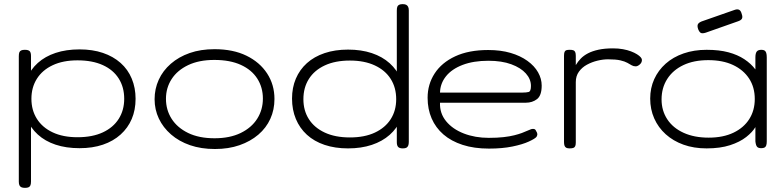

<svg xmlns="http://www.w3.org/2000/svg" viewBox="-20 -707 3793 929"><path d="M365 10Q300 10 249 -7Q198 -24 163 -56Q128 -88 109.5 -131.5Q91 -175 91 -229Q91 -283 109.5 -327Q128 -371 163 -402.5Q198 -434 249 -451Q300 -468 365 -468Q428 -468 478 -451Q528 -434 563.5 -402.5Q599 -371 617.5 -326.5Q636 -282 636 -229Q636 -175 617.5 -131.5Q599 -88 563.5 -56Q528 -24 478 -7Q428 10 365 10ZM101 202Q90 202 83.5 199Q77 196 74 189.5Q71 183 71 172V-435Q71 -447 73.5 -453.5Q76 -460 82.5 -463Q89 -466 100 -466Q117 -466 123.5 -459.5Q130 -453 130 -436V171Q130 182 127.5 189Q125 196 118.5 199Q112 202 101 202ZM355 -43Q427 -43 477.5 -66.5Q528 -90 554.5 -132Q581 -174 581 -229Q581 -285 554.5 -327Q528 -369 477.5 -392Q427 -415 355 -415Q285 -415 235 -391.5Q185 -368 158.5 -326Q132 -284 132 -229Q132 -174 158.5 -132Q185 -90 235 -66.5Q285 -43 355 -43Z M1020 14Q953 14 899.5 -4.5Q846 -23 807.5 -56.5Q769 -90 748.5 -133.5Q728 -177 728 -227Q728 -277 748 -321Q768 -365 806.5 -398.5Q845 -432 898 -450.5Q951 -469 1018 -469Q1108 -469 1172.5 -437.5Q1237 -406 1272.5 -351.5Q1308 -297 1308 -228Q1308 -176 1288 -132Q1268 -88 1230 -55.5Q1192 -23 1139 -4.5Q1086 14 1020 14ZM1018 -38Q1092 -38 1144.5 -63.5Q1197 -89 1224.5 -132.5Q1252 -176 1252 -230Q1252 -284 1225 -326.5Q1198 -369 1145.5 -393Q1093 -417 1017 -417Q943 -417 890.5 -392Q838 -367 810.5 -324.5Q783 -282 783 -229Q783 -175 810.5 -132Q838 -89 890.5 -63.5Q943 -38 1018 -38Z M1664 11Q1601 11 1550.5 -6Q1500 -23 1465 -55Q1430 -87 1411.5 -131.5Q1393 -176 1393 -230Q1393 -283 1411.5 -326.5Q1430 -370 1465 -401.5Q1500 -433 1550.5 -450Q1601 -467 1664 -467Q1728 -467 1779 -450Q1830 -433 1865.5 -401Q1901 -369 1919.5 -325Q1938 -281 1938 -227Q1938 -173 1919.5 -129.5Q1901 -86 1865.5 -54.5Q1830 -23 1779 -6Q1728 11 1664 11ZM1673 -42Q1744 -42 1794 -65.5Q1844 -89 1870.5 -130.5Q1897 -172 1897 -227Q1897 -283 1870.5 -325Q1844 -367 1793.5 -390.5Q1743 -414 1673 -414Q1602 -414 1551.5 -390.5Q1501 -367 1474.5 -325Q1448 -283 1448 -227Q1448 -172 1474.5 -130.5Q1501 -89 1551.5 -65.5Q1602 -42 1673 -42ZM1929 11Q1913 11 1906.5 4Q1900 -3 1900 -19V-656Q1900 -668 1902.5 -674.5Q1905 -681 1911.5 -684Q1918 -687 1928 -687Q1939 -687 1945 -684Q1951 -681 1954.5 -674.5Q1958 -668 1958 -657V-20Q1958 -9 1955 -2Q1952 5 1946 8Q1940 11 1929 11Z M2346 12Q2274 12 2218.5 -6Q2163 -24 2125.5 -56.5Q2088 -89 2068.5 -134Q2049 -179 2049 -234Q2049 -299 2083 -351.5Q2117 -404 2182.5 -434.5Q2248 -465 2342 -465Q2403 -465 2450.5 -451Q2498 -437 2532 -412.5Q2566 -388 2583.5 -357Q2601 -326 2601 -293Q2601 -245 2578.5 -227.5Q2556 -210 2524 -210H2109Q2107 -159 2138.5 -120.5Q2170 -82 2224.5 -61Q2279 -40 2345 -40Q2386 -40 2416.5 -43.5Q2447 -47 2468.5 -52.5Q2490 -58 2505 -63.5Q2520 -69 2530.5 -74Q2541 -79 2550 -82Q2556 -84 2563 -83Q2570 -82 2573 -75Q2580 -64 2580 -58Q2580 -52 2576 -45Q2569 -36 2538.5 -22Q2508 -8 2459 2Q2410 12 2346 12ZM2109 -259H2507Q2527 -259 2538 -262Q2549 -265 2549 -291Q2549 -324 2524.5 -351.5Q2500 -379 2454 -396Q2408 -413 2343 -413Q2271 -413 2218.5 -393Q2166 -373 2138 -338Q2110 -303 2109 -259Z M2736 11Q2726 11 2720 8Q2714 5 2711.5 -2Q2709 -9 2709 -20V-437Q2709 -449 2711.5 -455.5Q2714 -462 2720 -464Q2726 -466 2737 -466Q2747 -466 2753.5 -464Q2760 -462 2763 -455.5Q2766 -449 2766 -437V-392Q2776 -409 2790 -423.5Q2804 -438 2825 -449Q2846 -460 2876 -466.5Q2906 -473 2946 -473Q2972 -473 2994 -469Q3016 -465 3033 -458.5Q3050 -452 3062 -444.5Q3074 -437 3080 -430Q3086 -423 3086 -417Q3086 -404 3075.5 -395Q3065 -386 3056 -386Q3045 -386 3036.5 -391Q3028 -396 3015.5 -403Q3003 -410 2981.5 -415Q2960 -420 2922 -420Q2898 -420 2871 -413.5Q2844 -407 2820 -394Q2796 -381 2781 -360Q2766 -339 2766 -310V-18Q2766 -7 2763.5 -0.5Q2761 6 2754.5 8.5Q2748 11 2736 11Z M3663 10Q3649 10 3643 3Q3637 -4 3635 -23V-92Q3621 -68 3590.5 -44Q3560 -20 3512.5 -4.5Q3465 11 3399 11Q3337 11 3287 -7Q3237 -25 3201 -57.5Q3165 -90 3145.5 -134Q3126 -178 3126 -230Q3126 -281 3145.5 -324Q3165 -367 3201 -399Q3237 -431 3287.5 -448.5Q3338 -466 3399 -466Q3460 -466 3504.5 -454Q3549 -442 3581.5 -420.5Q3614 -399 3635 -371V-429Q3635 -449 3641.5 -457.5Q3648 -466 3664 -466Q3674 -466 3679.5 -462.5Q3685 -459 3687.5 -451Q3690 -443 3690 -429V-23Q3690 -11 3687.5 -3.5Q3685 4 3679 7Q3673 10 3663 10ZM3409 -41Q3479 -41 3529 -65Q3579 -89 3605.5 -131Q3632 -173 3632 -228Q3632 -285 3604.5 -327Q3577 -369 3527 -392.5Q3477 -416 3407 -416Q3337 -416 3286.5 -392Q3236 -368 3208.5 -325Q3181 -282 3181 -226Q3181 -172 3208.5 -130Q3236 -88 3287.5 -64.5Q3339 -41 3409 -41ZM3395 -549Q3379 -544 3371.5 -547.5Q3364 -551 3358 -566Q3353 -581 3356.5 -589Q3360 -597 3374 -603L3534 -659Q3548 -664 3556.5 -659.5Q3565 -655 3569 -639Q3574 -625 3570 -617Q3566 -609 3551 -604Z"/></svg>

Font: Fredoka SemiExpanded Light
Style: Regular
Weight: 300
Width: 6
Designer: Ben Nathan
Foundry: Milena B. Brandão, Ben Nathan
Version: Version 2.001